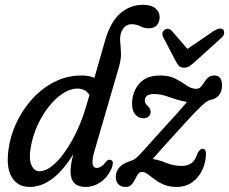

<svg xmlns="http://www.w3.org/2000/svg" viewBox="-20 -748 927 777"><path d="M431.5 -66Q414.5 -29.5 386.5 -10.5Q358.5 8.5 326 8.5Q265.5 8.5 265.5 -54.5Q265.5 -67 267.8 -83Q270 -99 276.5 -124Q234 -55 190 -23.2Q146 8.5 100.5 8.5Q52.5 8.5 28.5 -29.5Q4.5 -67.5 14 -140.5Q21 -196.5 46 -250.2Q71 -304 110.5 -347.5Q150 -391 200.8 -416.8Q251.5 -442.5 310.5 -442.5Q340 -442.5 362 -433L406 -586.5Q427.5 -660.5 467.2 -694.5Q507 -728.5 559 -728.5Q593 -728.5 609.5 -713.8Q626 -699 626 -679.5Q626 -658.5 614.8 -646Q603.5 -633.5 582.5 -633.5Q563 -633.5 547.5 -641.8Q532 -650 512.5 -650Q483.5 -650 470 -616Q464.5 -598 466.5 -578.2Q468.5 -558.5 469.5 -534.5Q470.5 -510.5 462.5 -481L362.5 -137.5Q353 -105.5 354.5 -87Q356 -68.5 371.5 -68.5Q380 -68.5 389.2 -74Q398.5 -79.5 410.5 -95Q418 -104 426 -101Q444 -98.5 431.5 -66ZM104 -149Q96.5 -106 107 -80.5Q117.5 -55 140.5 -55Q164 -55 190.8 -76.2Q217.5 -97.5 243.2 -134.2Q269 -171 291.2 -218.2Q313.5 -265.5 328.5 -317L342 -363.5Q326 -389.5 293 -389.5Q264 -389.5 233.8 -369.5Q203.5 -349.5 176.8 -315.5Q150 -281.5 130.8 -238.5Q111.5 -195.5 104 -149ZM813.5 -121Q810.5 -66 778 -28.8Q745.5 8.5 695.5 8.5Q665 8.5 643.2 -0.8Q621.5 -10 605.8 -22Q590 -34 578 -43Q566 -52 555.5 -52Q544 -52 538 -43Q532 -34 526.5 -22Q521 -10 512.5 -0.8Q504 8.5 487.5 8.5Q469 8.5 458.8 -2.8Q448.5 -14 448.5 -32Q448.5 -54.5 463.5 -71.2Q478.5 -88 516 -99.5Q524.5 -102.5 535 -112.2Q545.5 -122 567.2 -146Q589 -170 630 -216Q670.5 -260 695.8 -288.2Q721 -316.5 736.5 -335.5Q705.5 -340.5 668.8 -354Q632 -367.5 605 -367.5Q582.5 -367.5 574.2 -359.8Q566 -352 566 -341Q566 -329.5 577 -320Q589.5 -309.5 589.5 -295Q589.5 -283 581 -276.2Q572.5 -269.5 560 -269.5Q540.5 -269.5 527.5 -284.5Q514.5 -299.5 514.5 -327.5Q514.5 -375.5 543 -409Q571.5 -442.5 628 -442.5Q665.5 -442.5 691 -429Q716.5 -415.5 735.8 -402Q755 -388.5 774 -388.5Q785.5 -388.5 793 -396.8Q800.5 -405 807 -415.8Q813.5 -426.5 822.8 -434.5Q832 -442.5 847.5 -442.5Q878.5 -442.5 878.5 -402Q878.5 -379.5 867 -363.8Q855.5 -348 829.5 -343Q822.5 -341.5 810.2 -332.2Q798 -323 773.2 -297.5Q748.5 -272 702.5 -221Q661.5 -176.5 639 -151.2Q616.5 -126 598 -104.5Q625 -100.5 653.5 -88.5Q682 -76.5 716 -76.5Q739.5 -76.5 755.2 -88.2Q771 -100 779.5 -128Q790 -146.5 800.5 -146Q814.5 -145.5 813.5 -121ZM770 -499Q757.5 -487.5 747.2 -480.8Q737 -474 725.5 -474Q712.5 -474 705.2 -480.5Q698 -487 692 -499L641 -596.5Q631 -615.5 646 -627Q660.5 -638 675.5 -623L738.5 -550L845.5 -623Q873.5 -639.5 884 -627Q888 -622 886.8 -612.5Q885.5 -603 875.5 -594.5Z"/></svg>

Font: Fraunces 144pt S100
Style: Italic
Weight: 400
Italic angle: -16°
Version: Version 1.000; ttfautohint (v1.8.3)